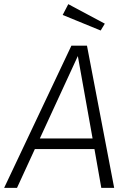

<svg xmlns="http://www.w3.org/2000/svg" viewBox="-41 -905 623 925"><path d="M414 -187H127L41 0H-21L303 -685H378L509 0H447ZM405 -238 334 -635 151 -238ZM464 -791 444 -758 261 -833 288 -885Z"/></svg>

Font: FiraGO Light
Style: Italic
Weight: 300
Italic angle: -8°
Designer: bBox Type GmbH
Foundry: bBox Type GmbH
Version: Version 1.001